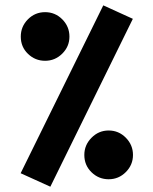

<svg xmlns="http://www.w3.org/2000/svg" viewBox="-20 -686 573 717"><path d="M365.7 -666 476.1 -615.7 168 11.2 57.1 -39.1ZM57.6 -549.3Q57.6 -586.9 84.2 -613.8Q110.8 -640.6 148.4 -640.6Q186 -640.6 212.6 -613.8Q239.3 -586.9 239.3 -549.3Q239.3 -512.2 212.4 -485.6Q185.5 -459 148.4 -459Q111.3 -459 84.5 -484.9Q57.6 -510.7 57.6 -549.3ZM294.9 -107.4Q294.9 -144.5 321.8 -171.6Q348.6 -198.7 385.7 -198.7Q423.3 -198.7 450 -171.6Q476.6 -144.5 476.6 -107.4Q476.6 -70.3 450 -43.5Q423.3 -16.6 385.7 -16.6Q348.6 -16.6 321.8 -42.7Q294.9 -68.8 294.9 -107.4Z"/></svg>

Font: Vazirmatn RD ExtraBold
Style: Regular
Weight: 800
Designer: Saber Rastikerdar
Foundry: Saber Rastikerdar
Version: Version 32.102